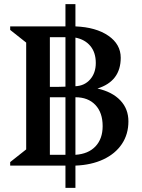

<svg xmlns="http://www.w3.org/2000/svg" viewBox="-20 -797 681 924"><path d="M29 0V-17L106 -78V-592L29 -653V-670H295V-777H343V-670Q442 -666 501.5 -625Q561 -584 561 -519Q561 -406 449 -371Q520 -355 559 -314Q598 -273 598 -213Q598 -151 566.5 -104Q535 -57 477.5 -30Q420 -3 343 0V107H295V0ZM220 -379H260L295 -380V-618H220ZM441 -494Q441 -544 415 -575.5Q389 -607 343 -616V-382Q387 -384 414 -415Q441 -446 441 -494ZM295 -329H220V-52H295ZM474 -190Q474 -255 439 -292Q404 -329 343 -329V-52Q405 -56 439.5 -92.5Q474 -129 474 -190Z"/></svg>

Font: Platypi
Style: Regular
Weight: 400
Designer: David Sargent
Foundry: Bolt Cutter Type
Version: Version 1.200; ttfautohint (v1.8.4.7-5d5b)